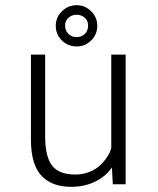

<svg xmlns="http://www.w3.org/2000/svg" viewBox="-20 -712 610 742"><path d="M276.5 -532.5Q243 -532.5 219.2 -555.5Q195.5 -578.5 195.5 -612.5Q195.5 -645 219.5 -668.5Q243.5 -692 276.5 -692Q308.5 -692 332.2 -668.5Q356 -645 356 -612.5Q356 -579 332.5 -555.8Q309 -532.5 276.5 -532.5ZM276.5 -568.5Q295 -568.5 307.8 -581Q320.5 -593.5 320.5 -613.5Q320.5 -631.5 307.8 -643.2Q295 -655 276.5 -655Q257.5 -655 244.5 -643.2Q231.5 -631.5 231.5 -613.5Q231.5 -593.5 244.5 -581Q257.5 -568.5 276.5 -568.5ZM256 10Q221 10 193.8 1Q166.5 -8 144.8 -28.2Q123 -48.5 111.2 -84.8Q99.5 -121 99.5 -172.5V-501H154.5V-184.5Q154.5 -107 181.2 -72.2Q208 -37.5 271.5 -37.5Q301 -37.5 326.5 -48Q352 -58.5 368.8 -75Q385.5 -91.5 396 -108.5Q406.5 -125.5 410 -141V-501H465.5V0H416L412.5 -64.5Q388 -29.5 347 -9.8Q306 10 256 10Z"/></svg>

Font: League Mono Narrow UltraLight
Style: Regular
Weight: 200
Width: 3
Designer: Tyler Finck
Foundry: The League of Moveable Type / Tyler Finck
Version: Version 2.210